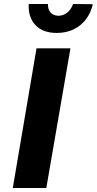

<svg xmlns="http://www.w3.org/2000/svg" viewBox="-20 -942 485 962"><path d="M124 -922C119 -840 166 -776 265 -777C364 -777 427 -840 445 -921L346 -922C336 -891 309 -862 271 -863C234 -865 220 -890 220 -922ZM163 -700 44 0H212L333 -700Z"/></svg>

Font: Jost*
Style: Bold Italic
Weight: 700
Italic angle: -10°
Version: Version 3.7